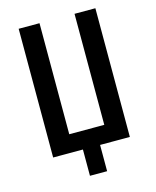

<svg xmlns="http://www.w3.org/2000/svg" viewBox="-129 -822 858 1059"><g transform="rotate(-15 300.0 -292.5)"><path d="M349 150H251V0H81V-735H200V-101H400V-735H519V0H349Z"/></g></svg>

Font: Iosevka Extended
Style: Bold
Weight: 700
Width: 7
Monospace: yes
Designer: Belleve Invis
Foundry: Belleve Invis
Version: Version 32.5.0; ttfautohint (v1.8.4)